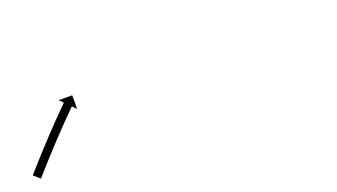

<svg xmlns="http://www.w3.org/2000/svg" viewBox="-45 -298 763 435"><g transform="rotate(-20 337.0 -80.5)"><path d="M-12.4 -18.2C-12.8 -17.6 -13.3 -17.1 -13.7 -16.6L1.4 -3.5C1.9 -4 2.3 -4.5 2.7 -5.1L2.7 -5.1L2.7 -5C4 -6.5 5.2 -7.9 6.5 -9.3L6.5 -9.3L6.5 -9.3C8.4 -11.5 10.3 -13.7 12.3 -15.9L12.3 -15.9L12.3 -15.9C14.8 -18.7 17.3 -21.6 19.8 -24.4L19.8 -24.4L19.8 -24.4C22.8 -27.8 25.8 -31.1 28.8 -34.4L28.8 -34.4L28.8 -34.4C32.1 -38.1 35.5 -41.8 38.9 -45.5L38.9 -45.5L38.9 -45.5C42.5 -49.5 46.1 -53.4 49.7 -57.4L49.7 -57.4L49.7 -57.4C53.5 -61.4 57.3 -65.5 61 -69.5L61 -69.5L61 -69.5C64.8 -73.5 68.6 -77.6 72.4 -81.6L72.4 -81.6L72.4 -81.6C76.1 -85.4 79.8 -89.3 83.5 -93.2L83.5 -93.2L83.4 -93.2C86.9 -96.8 90.4 -100.4 93.9 -104L93.9 -104L93.9 -104C97 -107.2 100.2 -110.4 103.3 -113.6L103.3 -113.6L103.3 -113.6C106 -116.3 108.6 -119 111.3 -121.7L111.3 -121.7L111.3 -121.7C113.4 -123.8 115.4 -125.8 117.5 -127.9L117.5 -127.9L117.5 -127.9C118.8 -129.2 120.2 -130.5 121.5 -131.9C122 -132.3 122.5 -132.8 122.9 -133.3L132.2 -123.9L132.4 -156.7L99.6 -156.9L108.9 -147.5C108.4 -147 107.9 -146.6 107.4 -146.1C106.1 -144.7 104.7 -143.4 103.4 -142.1L103.4 -142.1L103.4 -142.1C101.3 -140 99.2 -137.9 97.1 -135.8L97.1 -135.8L97.1 -135.8C94.4 -133.1 91.7 -130.4 89.1 -127.6L89 -127.6L89 -127.6C85.9 -124.4 82.7 -121.2 79.6 -117.9L79.6 -117.9L79.5 -117.9C76 -114.3 72.5 -110.7 69 -107L69 -107L69 -107C65.3 -103.1 61.6 -99.2 57.9 -95.3L57.9 -95.3L57.8 -95.3C54 -91.3 50.2 -87.2 46.4 -83.2L46.4 -83.2L46.4 -83.1C42.6 -79.1 38.8 -75 35.1 -70.9L35 -70.9L35 -70.9C31.4 -67 27.7 -63 24.1 -59L24.1 -59L24.1 -59C20.7 -55.3 17.3 -51.6 14 -47.8L13.9 -47.8L13.9 -47.8C10.9 -44.5 7.9 -41.1 4.9 -37.7L4.9 -37.7L4.9 -37.7C2.3 -34.9 -0.2 -32 -2.7 -29.2L-2.7 -29.2L-2.7 -29.1C-4.7 -26.9 -6.6 -24.7 -8.6 -22.5L-8.6 -22.5L-8.6 -22.5C-9.8 -21 -11.1 -19.6 -12.4 -18.2L-12.4 -18.2Z"/></g></svg>

Font: FRB American Cursive Just Arrows
Style: Bold Italic
Weight: 700
Italic angle: -25°
Version: Version 2.0;Modular Font Editor K font №1